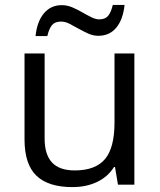

<svg xmlns="http://www.w3.org/2000/svg" viewBox="-20 -753 654 783"><path d="M162 -535V-188Q162 -123 192 -90.5Q222 -58 285 -58Q369 -58 408 -104Q447 -150 447 -254V-535H528V0H461L449 -72H445Q420 -32 376 -11Q332 10 275 10Q177 10 128.5 -36.5Q80 -83 80 -185V-535ZM381 -607Q360 -607 340 -616Q320 -625 300.5 -636Q281 -647 263.5 -656Q246 -665 229 -665Q204 -665 192 -650.5Q180 -636 173 -606H125Q131 -665 159 -698.5Q187 -732 232 -732Q254 -732 275 -723Q296 -714 315 -703Q334 -692 352 -683Q370 -674 385 -674Q409 -674 421 -688.5Q433 -703 440 -733H488Q482 -674 454.5 -640.5Q427 -607 381 -607Z"/></svg>

Font: Stephens Clock
Style: Regular
Weight: 400
Designer: Peter Wiegel (catfonts.de) with slight modifications by DT1.org
Version: Version 0.9.1